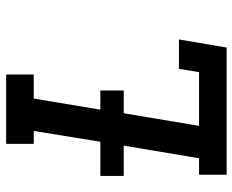

<svg xmlns="http://www.w3.org/2000/svg" viewBox="-88 -688 775 640"><g transform="rotate(-90 300.0 -367.5)"><path d="M38 0V-92H93L135 -343H34V-421H148L184 -643H141V-735H372V-643H292L255 -421H319V-343H243L201 -92H380L391 -159H489L462 0Z"/></g></svg>

Font: Iosevka Slab SmBdExObl
Style: Regular
Weight: 600
Width: 7
Italic angle: -9°
Monospace: yes
Designer: Belleve Invis
Foundry: Belleve Invis
Version: Version 11.1.0; ttfautohint (v1.8.3)